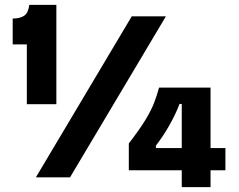

<svg xmlns="http://www.w3.org/2000/svg" viewBox="-20 -727 979 787"><path d="M90 -300V-545H32V-651Q62 -651 79 -662.5Q96 -674 100 -707H211V-300ZM127 0 520 -660H660L267 0ZM508 -29V-139Q552 -196 576 -235.5Q600 -275 612 -306.5Q624 -338 632 -368H843V40H725V-301H716Q699 -257 674 -213Q649 -169 619 -130V-120H904V-29Z"/></svg>

Font: Bricolage Grotesque
Style: Bold
Weight: 700
Designer: Mathieu Triay
Foundry: Atelier Triay
Version: Version 1.001;gftools[0.9.33.dev8+g029e19f]